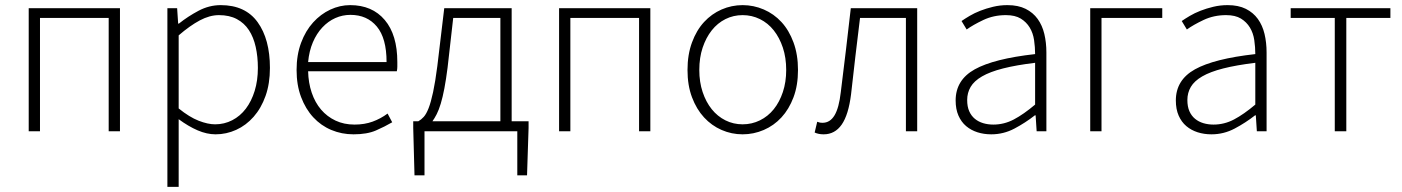

<svg xmlns="http://www.w3.org/2000/svg" viewBox="-20 -512 5470 749"><path d="M92 0V-480H448V0H404V-442H136V0Z M633 217V-480H671L675 -420H678Q713 -448 754.5 -470Q796 -492 841 -492Q937 -492 985 -425.5Q1033 -359 1033 -247Q1033 -186 1016 -138Q999 -90 969.5 -56.5Q940 -23 901.5 -5.5Q863 12 821 12Q787 12 751 -3.5Q715 -19 677 -47V217ZM819 -27Q855 -27 886 -43Q917 -59 939 -88Q961 -117 973.5 -157.5Q986 -198 986 -247Q986 -291 977.5 -329Q969 -367 951 -394.5Q933 -422 904 -437.5Q875 -453 834 -453Q798 -453 759.5 -432.5Q721 -412 677 -374V-89Q719 -55 755 -41Q791 -27 819 -27Z M1359 12Q1313 12 1272.5 -5Q1232 -22 1202 -54.5Q1172 -87 1154.5 -133.5Q1137 -180 1137 -239Q1137 -298 1154.5 -345Q1172 -392 1201.5 -424.5Q1231 -457 1268.5 -474.5Q1306 -492 1346 -492Q1432 -492 1481 -434Q1530 -376 1530 -270Q1530 -261 1530 -252Q1530 -243 1528 -234H1182Q1183 -189 1196 -150.5Q1209 -112 1232.5 -84.5Q1256 -57 1289 -41.5Q1322 -26 1363 -26Q1402 -26 1433.5 -37.5Q1465 -49 1492 -69L1510 -35Q1481 -18 1446.5 -3Q1412 12 1359 12ZM1182 -270H1488Q1488 -363 1450 -408.5Q1412 -454 1347 -454Q1316 -454 1288 -441.5Q1260 -429 1237.5 -405Q1215 -381 1200.5 -347Q1186 -313 1182 -270Z M1636 0V172H1597L1592 -13V-39H1612Q1623 -45 1633 -56Q1643 -67 1652 -90Q1661 -113 1669.5 -152.5Q1678 -192 1686 -254L1713 -480H1976V-39H2042V-13L2036 172H1998V0ZM1726 -248Q1720 -201 1713.5 -167Q1707 -133 1699.5 -108Q1692 -83 1683.5 -66.5Q1675 -50 1667 -39H1932V-442H1748Z M2161 0V-480H2517V0H2473V-442H2205V0Z M2877 12Q2834 12 2795 -5Q2756 -22 2726.5 -54Q2697 -86 2679.5 -132.5Q2662 -179 2662 -239Q2662 -299 2679.5 -346.5Q2697 -394 2726.5 -426Q2756 -458 2795 -475Q2834 -492 2877 -492Q2920 -492 2959.5 -475Q2999 -458 3028.5 -426Q3058 -394 3075.5 -346.5Q3093 -299 3093 -239Q3093 -179 3075.5 -132.5Q3058 -86 3028.5 -54Q2999 -22 2959.5 -5Q2920 12 2877 12ZM2877 -27Q2913 -27 2944.5 -42.5Q2976 -58 2998.5 -86Q3021 -114 3034 -153Q3047 -192 3047 -239Q3047 -287 3034 -326Q3021 -365 2998.5 -393.5Q2976 -422 2944.5 -437.5Q2913 -453 2877 -453Q2841 -453 2810 -437.5Q2779 -422 2756.5 -393.5Q2734 -365 2721 -326Q2708 -287 2708 -239Q2708 -192 2721 -153Q2734 -114 2756.5 -86Q2779 -58 2810 -42.5Q2841 -27 2877 -27Z M3193 12Q3173 12 3158 5L3168 -37Q3173 -35 3177.5 -34Q3182 -33 3189 -33Q3218 -33 3235.5 -62Q3253 -91 3260 -153Q3270 -235 3280 -316.5Q3290 -398 3299 -480H3558V0H3514V-442H3335Q3326 -367 3317 -293Q3308 -219 3300 -144Q3290 -64 3263.5 -26Q3237 12 3193 12Z M3847 12Q3818 12 3793 4Q3768 -4 3749 -20Q3730 -36 3719 -61Q3708 -86 3708 -120Q3708 -200 3782.5 -241.5Q3857 -283 4018 -301Q4018 -328 4014 -355.5Q4010 -383 3997 -404.5Q3984 -426 3962 -439.5Q3940 -453 3904 -453Q3856 -453 3816 -434Q3776 -415 3751 -397L3731 -430Q3744 -439 3762.5 -450Q3781 -461 3804 -470Q3827 -479 3854 -485.5Q3881 -492 3910 -492Q3952 -492 3981 -477.5Q4010 -463 4028 -438Q4046 -413 4054 -379.5Q4062 -346 4062 -307V0H4024L4020 -62H4017Q3980 -33 3937.5 -10.5Q3895 12 3847 12ZM3855 -26Q3897 -26 3935 -46Q3973 -66 4018 -104V-267Q3944 -258 3893 -245Q3842 -232 3811 -214Q3780 -196 3766.5 -173Q3753 -150 3753 -122Q3753 -96 3761 -78Q3769 -60 3783 -48.5Q3797 -37 3815.5 -31.5Q3834 -26 3855 -26Z M4233 0V-480H4514V-442H4277V0Z M4706 12Q4677 12 4652 4Q4627 -4 4608 -20Q4589 -36 4578 -61Q4567 -86 4567 -120Q4567 -200 4641.5 -241.5Q4716 -283 4877 -301Q4877 -328 4873 -355.5Q4869 -383 4856 -404.5Q4843 -426 4821 -439.5Q4799 -453 4763 -453Q4715 -453 4675 -434Q4635 -415 4610 -397L4590 -430Q4603 -439 4621.5 -450Q4640 -461 4663 -470Q4686 -479 4713 -485.5Q4740 -492 4769 -492Q4811 -492 4840 -477.5Q4869 -463 4887 -438Q4905 -413 4913 -379.5Q4921 -346 4921 -307V0H4883L4879 -62H4876Q4839 -33 4796.5 -10.5Q4754 12 4706 12ZM4714 -26Q4756 -26 4794 -46Q4832 -66 4877 -104V-267Q4803 -258 4752 -245Q4701 -232 4670 -214Q4639 -196 4625.5 -173Q4612 -150 4612 -122Q4612 -96 4620 -78Q4628 -60 4642 -48.5Q4656 -37 4674.5 -31.5Q4693 -26 4714 -26Z M5187 0V-442H5015V-480H5404V-442H5232V0Z"/></svg>

Font: CV Source Sans Light
Style: Regular
Weight: 300
Designer: Paul D. Hunt
Foundry: Adobe Systems Incorporated
Version: Version 3.001